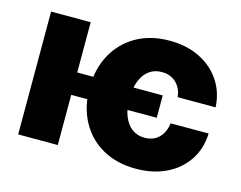

<svg xmlns="http://www.w3.org/2000/svg" viewBox="-81 -656 992 789"><g transform="rotate(15 415.0 -261.0)"><path d="M581.1 -308.6V-213.4H153.3V-308.6ZM217.3 -522.5V0H48.8V-522.5ZM551.3 11.2Q470.2 11.2 409.7 -22.9Q349.1 -57.1 315.9 -118.4Q282.7 -179.7 282.7 -260.7Q282.7 -341.8 316.2 -403.1Q349.6 -464.4 409.9 -498.8Q470.2 -533.2 551.3 -533.2Q623.5 -533.2 679.2 -505.9Q734.9 -478.5 767.6 -429.9Q800.3 -381.3 803.7 -317.4H642.1Q639.6 -342.8 627.9 -361.3Q616.2 -379.9 597.4 -390.1Q578.6 -400.4 553.2 -400.4Q522 -400.4 499.5 -383.8Q477.1 -367.2 464.6 -335.9Q452.1 -304.7 452.1 -260.7Q452.1 -217.3 464.6 -186Q477.1 -154.8 499.8 -137.9Q522.5 -121.1 553.2 -121.1Q590.8 -121.1 614 -144Q637.2 -167 642.1 -206.1H803.7Q801.8 -142.1 769.5 -93Q737.3 -43.9 681.2 -16.4Q625 11.2 551.3 11.2Z"/></g></svg>

Font: Inter 28pt ExtraBold
Style: Regular
Weight: 800
Designer: Rasmus Andersson
Foundry: rsms
Version: Version 4.001;git-66647c0bb